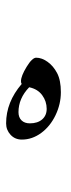

<svg xmlns="http://www.w3.org/2000/svg" viewBox="-20 -694 354 964"><path d="M85.4 -286.6Q85.4 -312 113.5 -358.2Q141.6 -404.3 161.6 -404.3Q189.9 -404.3 219 -383.5Q248 -362.8 266.8 -326.9Q285.6 -291 285.6 -231Q285.6 -171.4 258.8 -115.5Q231.9 -59.6 186.8 -26.4Q141.6 6.8 89.8 6.8Q55.2 6.8 33 -17.3Q10.7 -41.5 10.7 -74.7Q10.7 -181.2 88.9 -272.5Q85.4 -276.9 85.4 -286.6ZM72.8 -130.9Q72.8 -104.5 88.1 -89.6Q103.5 -74.7 129.9 -74.7Q168.9 -74.7 191.7 -94.5Q214.4 -114.3 214.4 -147.5Q214.4 -185.5 191.7 -216.3Q168.9 -247.1 126.5 -255.9Q72.8 -200.2 72.8 -130.9ZM159.2 -674.3ZM155.8 249.5Z"/></svg>

Font: Noto Nastaliq Urdu
Style: Regular
Weight: 400
Designer: Monotype Design Team
Foundry: Monotype Imaging Inc.
Version: Version 1.02 uh